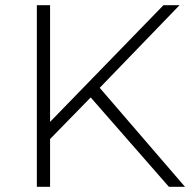

<svg xmlns="http://www.w3.org/2000/svg" viewBox="-20 -720 743 740"><path d="M166 -177 164 -241 610 -700H672L360 -377L331 -346ZM122 0V-700H173V0ZM631 0 316 -360 351 -397 693 0Z"/></svg>

Font: Montserrat Thin Light
Style: Regular
Weight: 300
Version: Version 9.000